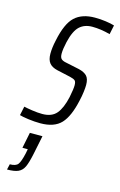

<svg xmlns="http://www.w3.org/2000/svg" viewBox="-134 -569 543 869"><g transform="rotate(15 138.0 -134.5)"><path d="M-15 -4 -6 -46Q6 -43 32.5 -39Q59 -35 81 -35Q125 -35 147 -61Q169 -87 181 -141Q189 -181 189 -198Q189 -215 182.5 -220.5Q176 -226 159 -230L96 -244Q70 -250 58 -265Q46 -280 46 -308Q46 -337 54 -372Q71 -455 105 -486.5Q139 -518 199 -518Q225 -518 250 -514.5Q275 -511 291 -506L282 -463Q238 -475 198 -475Q162 -475 139 -454Q116 -433 103 -378Q95 -343 95 -322Q95 -305 101.5 -298Q108 -291 123 -288L189 -274Q214 -268 226.5 -255Q239 -242 239 -213Q239 -201 236.5 -180.5Q234 -160 229 -139Q212 -60 180 -26Q148 8 83 8Q56 8 26.5 4Q-3 0 -15 -4ZM55 157 59 136H34L49 62H108L90 150Q81 193 71.5 213Q62 233 44 241Q26 249 -8 249L-2 223Q26 223 36 210Q46 197 55 157Z"/></g></svg>

Font: Saira Ultra Condensed Light
Style: Italic
Weight: 300
Width: 1
Italic angle: -12°
Designer: Hector Gatti with collaboration of the Omnibus-Type team
Foundry: Omnibus-Type
Version: Version 1.001; ttfautohint (v1.8)